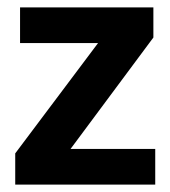

<svg xmlns="http://www.w3.org/2000/svg" viewBox="-20 -497 459 517"><path d="M393 -396 170 -96H398V0H21V-84L244 -381H34V-477H393Z"/></svg>

Font: Mukta
Style: Bold
Weight: 700
Designer: Girish Dalvi and Yashodeep Gholap
Foundry: Ek Type
Version: Version 2.538;PS 1.002;hotconv 16.6.51;makeotf.lib2.5.65220;